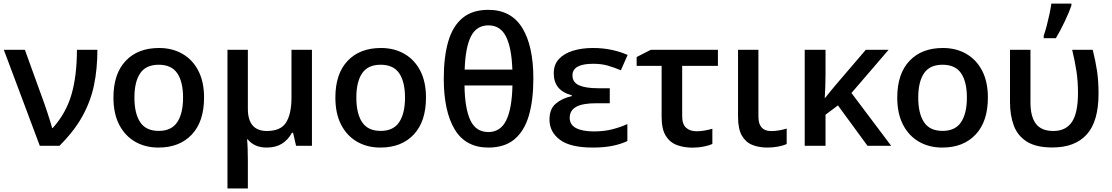

<svg xmlns="http://www.w3.org/2000/svg" viewBox="-20 -821 6259 1081"><path d="M1.5 -540.5H120.1L230.5 -235.4Q236.8 -216.8 245.4 -191.4Q253.9 -166 261.5 -141.4Q269 -116.7 273.4 -100.6H277.3Q352.5 -184.6 382.8 -290Q413.1 -395.5 413.1 -540.5H528.3Q528.3 -433.6 509.3 -341.8Q490.2 -250 443.8 -166.3Q397.5 -82.5 314.5 0H204.1Z M1128.9 -271.5Q1128.9 -137.2 1060.1 -63.7Q991.2 9.8 872.1 9.8Q797.9 9.8 740.7 -23.2Q683.6 -56.2 651.1 -118.9Q618.7 -181.6 618.7 -271.5Q618.7 -405.3 687.3 -478Q755.9 -550.8 875.5 -550.8Q950.2 -550.8 1007.3 -517.8Q1064.5 -484.9 1096.7 -422.6Q1128.9 -360.4 1128.9 -271.5ZM736.8 -271.5Q736.8 -182.1 769.3 -133.1Q801.8 -84 874 -84Q945.3 -84 978 -133.3Q1010.7 -182.6 1010.7 -271.5Q1010.7 -359.9 978.3 -408.2Q945.8 -456.5 873.5 -456.5Q801.8 -456.5 769.3 -408.4Q736.8 -360.4 736.8 -271.5Z M1736.3 -540.5V0H1647L1629.9 -73.7H1624Q1601.6 -33.2 1566.9 -11.7Q1532.2 9.8 1481.4 9.8Q1445.3 9.8 1418.7 -2.4Q1392.1 -14.6 1374.5 -36.6H1371.1Q1373 -20 1374.3 13.7Q1375.5 47.4 1375.5 80.1V240.2H1260.7V-540.5H1375.5V-208.5Q1375.5 -83.5 1482.9 -83.5Q1561 -83.5 1591.1 -132.1Q1621.1 -180.7 1621.1 -271.5V-540.5Z M2378.4 -271.5Q2378.4 -137.2 2309.6 -63.7Q2240.7 9.8 2121.6 9.8Q2047.4 9.8 1990.2 -23.2Q1933.1 -56.2 1900.6 -118.9Q1868.2 -181.6 1868.2 -271.5Q1868.2 -405.3 1936.8 -478Q2005.4 -550.8 2125 -550.8Q2199.7 -550.8 2256.8 -517.8Q2314 -484.9 2346.2 -422.6Q2378.4 -360.4 2378.4 -271.5ZM1986.3 -271.5Q1986.3 -182.1 2018.8 -133.1Q2051.3 -84 2123.5 -84Q2194.8 -84 2227.5 -133.3Q2260.3 -182.6 2260.3 -271.5Q2260.3 -359.9 2227.8 -408.2Q2195.3 -456.5 2123 -456.5Q2051.3 -456.5 2018.8 -408.4Q1986.3 -360.4 1986.3 -271.5Z M2982.9 -378.4Q2982.9 -256.3 2957.3 -169.4Q2931.6 -82.5 2876 -36.4Q2820.3 9.8 2729.5 9.8Q2601.6 9.8 2540 -92.5Q2478.5 -194.8 2478.5 -378.4Q2478.5 -500.5 2503.7 -587.2Q2528.8 -673.8 2584.2 -719.7Q2639.6 -765.6 2729.5 -765.6Q2857.4 -765.6 2920.2 -664.3Q2982.9 -563 2982.9 -378.4ZM2730 -678.2Q2662.6 -678.2 2631.3 -615.7Q2600.1 -553.2 2596.2 -429.2H2864.7Q2860.4 -553.2 2828.6 -615.7Q2796.9 -678.2 2730 -678.2ZM2729.5 -77.6Q2797.4 -77.6 2829.8 -142.8Q2862.3 -208 2865.2 -339.8H2595.2Q2597.2 -209.5 2628.4 -143.6Q2659.7 -77.6 2729.5 -77.6Z M3413.1 -324.2V-239.7H3336.4Q3258.8 -239.7 3223.1 -219Q3187.5 -198.2 3187.5 -157.7Q3187.5 -119.1 3222.9 -100.1Q3258.3 -81.1 3325.2 -81.1Q3382.8 -81.1 3430.4 -93.8Q3478 -106.4 3512.2 -122.6V-26.9Q3478 -10.3 3429.7 -0.2Q3381.3 9.8 3317.9 9.8Q3190.9 9.8 3132.3 -34.2Q3073.7 -78.1 3073.7 -147.9Q3073.7 -207.5 3109.1 -237.5Q3144.5 -267.6 3199.2 -279.8V-284.7Q3097.7 -311 3097.7 -408.2Q3097.7 -457 3126.7 -488.5Q3155.8 -520 3205.8 -535.4Q3255.9 -550.8 3317.9 -550.8Q3374.5 -550.8 3423.6 -540.3Q3472.7 -529.8 3513.7 -511.7L3475.6 -425.3Q3440.9 -439.9 3404.3 -450.9Q3367.7 -461.9 3319.8 -461.9Q3203.1 -461.9 3203.1 -396.5Q3203.1 -357.4 3240.2 -340.8Q3277.3 -324.2 3347.7 -324.2Z M4022 -540.5V-450.2H3820.8V-167Q3820.8 -121.6 3842.8 -101.8Q3864.7 -82 3901.9 -82Q3924.8 -82 3948 -86.2Q3971.2 -90.3 3990.7 -96.2V-10.3Q3972.2 -2 3942.4 4.2Q3912.6 10.3 3878.9 10.3Q3830.1 10.3 3790.5 -4.6Q3751 -19.5 3728 -57.1Q3705.1 -94.7 3705.1 -162.6V-450.2H3564.5V-500L3644 -540.5Z M4250 -540.5V-164.1Q4250 -83 4322.3 -83Q4345.2 -83 4368.2 -87.2Q4391.1 -91.3 4409.2 -97.2V-10.3Q4391.1 -1.5 4361.6 4.2Q4332 9.8 4299.8 9.8Q4252.4 9.8 4215.1 -5.4Q4177.7 -20.5 4156.5 -58.1Q4135.3 -95.7 4135.3 -163.1V-540.5Z M4982.9 -540.5 4773.9 -297.4 4997.6 0H4864.3L4697.8 -227.5L4627.9 -175.3V0H4510.7V-540.5H4627.9V-399.4Q4627.4 -364.3 4626.5 -330.1Q4625.5 -295.9 4623.5 -269.5H4625.5Q4639.2 -286.6 4652.8 -303.5Q4666.5 -320.3 4680.7 -337.4L4854.5 -540.5Z M5542 -271.5Q5542 -137.2 5473.1 -63.7Q5404.3 9.8 5285.2 9.8Q5210.9 9.8 5153.8 -23.2Q5096.7 -56.2 5064.2 -118.9Q5031.7 -181.6 5031.7 -271.5Q5031.7 -405.3 5100.3 -478Q5168.9 -550.8 5288.6 -550.8Q5363.3 -550.8 5420.4 -517.8Q5477.5 -484.9 5509.8 -422.6Q5542 -360.4 5542 -271.5ZM5149.9 -271.5Q5149.9 -182.1 5182.4 -133.1Q5214.8 -84 5287.1 -84Q5358.4 -84 5391.1 -133.3Q5423.8 -182.6 5423.8 -271.5Q5423.8 -359.9 5391.4 -408.2Q5358.9 -456.5 5286.6 -456.5Q5214.8 -456.5 5182.4 -408.4Q5149.9 -360.4 5149.9 -271.5Z M5904.8 9.3Q5812.5 9.3 5760.5 -24.2Q5708.5 -57.6 5687.5 -115.2Q5666.5 -172.9 5666.5 -245.6V-540.5H5781.7V-244.6Q5781.7 -164.6 5812.5 -124Q5843.3 -83.5 5910.6 -83.5Q5980.5 -83.5 6014.9 -134Q6049.3 -184.6 6049.3 -297.9Q6049.3 -364.3 6040.5 -420.9Q6031.7 -477.5 6016.6 -540.5H6132.3Q6147.9 -478.5 6156.5 -421.9Q6165 -365.2 6165 -293.9Q6165 -138.2 6099.1 -64.5Q6033.2 9.3 5904.8 9.3ZM5856.4 -606V-620.1Q5864.7 -644 5873.3 -676.3Q5881.8 -708.5 5888.7 -741.2Q5895.5 -773.9 5899.4 -800.8H6012.2V-789.6Q5999.5 -752.4 5975.3 -701.4Q5951.2 -650.4 5924.8 -606Z"/></svg>

Font: Open Sans SemiBold
Style: Regular
Weight: 600
Designer: Monotype Design Team
Foundry: Monotype Imaging Inc.
Version: Version 3.003; ttfautohint (v1.8.4)